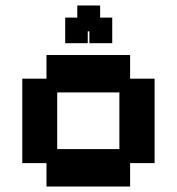

<svg xmlns="http://www.w3.org/2000/svg" viewBox="-20 -667 643 698"><path d="M149 11V-74H61V-381H149V-467H453V-381H542V-74H453V11ZM188 -125H414V-331H188ZM217 -510V-603H261V-647H344V-603H388V-510H305V-553H299V-510Z"/></svg>

Font: Pixelify Sans
Style: Bold
Weight: 700
Designer: Stefie Justprince
Foundry: Typecalism Foundryline
Version: Version 1.000